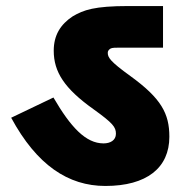

<svg xmlns="http://www.w3.org/2000/svg" viewBox="-20 -642 608 636"><path d="M541 -189C541 -266 514 -316 412 -390C344 -439 337 -452 337 -467C337 -472 339 -475 342 -478C347 -483 353 -484 368 -484H520V-622H406C292 -622 257 -609 221 -588C180 -561 158 -525 158 -474C158 -404 193 -349 290 -280C354 -234 364 -221 364 -199C364 -177 345 -167 323 -167C264 -167 214 -221 157 -319L17 -252C102 -95 206 -26 329 -26C466 -26 541 -86 541 -189Z"/></svg>

Font: Noto Sans Black
Style: Italic
Weight: 900
Italic angle: -12°
Designer: Monotype Design Team
Foundry: Monotype Imaging Inc.
Version: Version 2.013